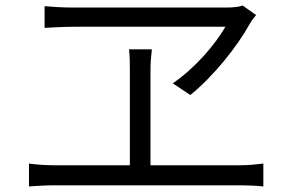

<svg xmlns="http://www.w3.org/2000/svg" viewBox="-20 -707 1040 689"><path d="M789 -611C750 -544 679 -462 600 -408L663 -366C747 -434 832 -541 876 -621C882 -632 890 -642 899 -653L851 -687C837 -682 815 -680 795 -680H240C206 -680 171 -682 140 -685V-607C140 -607 208 -611 244 -611ZM520 -114V-456C520 -481 522 -504 525 -530H443C446 -504 446 -478 446 -457V-114H173C144 -114 114 -116 84 -120V-38C115 -40 145 -42 173 -42H842C862 -42 898 -41 925 -38V-120C899 -117 872 -114 842 -114Z"/></svg>

Font: Noto Sans CJK JP DemiLight
Style: Regular
Weight: 350
Designer: Ryoko NISHIZUKA (kana & ideographs); Paul D. Hunt (Latin, Greek & Cyrillic); Wenlong ZHANG (bopomofo); Sandoll Communica
Foundry: Adobe Systems Incorporated
Version: Version 1.004;PS 1.004;hotconv 1.0.82;makeotf.lib2.5.63406